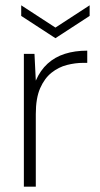

<svg xmlns="http://www.w3.org/2000/svg" viewBox="-20 -704 376 724"><path d="M70 0V-501H110L115 -400Q132 -439 159.5 -464Q187 -489 224.5 -501Q262 -513 309 -513V-467H294Q264 -467 232.5 -459Q201 -451 174.5 -430Q148 -409 131.5 -371.5Q115 -334 115 -274V0ZM189 -560 60 -644V-684L189 -600L318 -684V-644Z"/></svg>

Font: DM Sans 18pt ExtraLight
Style: Regular
Weight: 250
Designer: Colophon Foundry, Jonny Pinhorn
Foundry: Colophon Foundry
Version: Version 4.004;gftools[0.9.30]